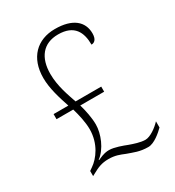

<svg xmlns="http://www.w3.org/2000/svg" viewBox="-177 -830 864 946"><g transform="rotate(-30 255.5 -357.0)"><path d="M389 10C423 10 465 -27 484 -46V-81C461 -56 422 -28 394 -28C367 -28 332 -40 307 -49C287 -57 242 -74 213 -74C199 -74 183 -73 147 -56L144 -57C192 -92 220 -164 220 -216C220 -254 210 -301 200 -335H336V-364H190C175 -409 150 -473 150 -543C150 -635 194 -693 280 -693C372 -693 398 -637 398 -567C415 -567 430 -579 430 -613C430 -680 380 -724 280 -724C178 -724 110 -658 110 -543C110 -484 130 -421 149 -364H65V-335H160C171 -298 182 -250 182 -211C182 -128 136 -69 98 -43L81 -31V-2L96 -10C125 -26 149 -37 188 -37C226 -37 249 -27 276 -16C311 -4 340 10 389 10Z"/></g></svg>

Font: Noto Serif Hebrew SemiCondensed ExtraLight
Style: Regular
Weight: 200
Width: 4
Designer: Monotype Design Team
Foundry: Monotype Imaging Inc.
Version: Version 2.004